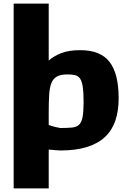

<svg xmlns="http://www.w3.org/2000/svg" viewBox="-20 -828 714 1068"><path d="M56 -808H251V-491Q277 -515 319.5 -532Q362 -549 426 -549Q539 -549 589.5 -483.5Q640 -418 640 -281Q640 -212 622 -158Q604 -104 565 -67Q526 -30 464.5 -10.5Q403 9 316 9Q312 9 291.5 7.5Q271 6 251 4V220H56ZM316 -116Q355 -116 380.5 -118.5Q406 -121 420 -134.5Q434 -148 439.5 -178Q445 -208 445 -262Q445 -314 440.5 -344.5Q436 -375 425.5 -390.5Q415 -406 398 -410Q381 -414 355 -414Q318 -414 297 -402.5Q276 -391 266 -366Q256 -341 253.5 -301Q251 -261 251 -205V-133Q275 -124 295 -120Q315 -116 316 -116Z"/></svg>

Font: Encode Sans Normal
Style: ExtraBold
Weight: 800
Designer: Pablo Impallari, Andres Torresi
Foundry: Pablo Impallari, Andres Torresi
Version: Version 1.000; ttfautohint (v1.00) -l 8 -r 50 -G 200 -x 14 -